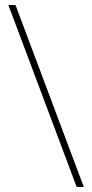

<svg xmlns="http://www.w3.org/2000/svg" viewBox="-20 -734 362 754"><path d="M41 -714 309 0H281L13 -714Z"/></svg>

Font: Noto Sans Cham Thin
Style: Regular
Weight: 250
Version: Version 2.002